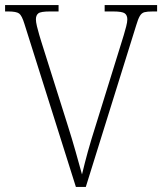

<svg xmlns="http://www.w3.org/2000/svg" viewBox="-20 -734 637 754"><path d="M76 -640Q66 -673 55 -681Q44 -689 12 -689H0V-714H210V-689H176Q140 -689 130.5 -681.5Q121 -674 121 -658Q121 -648 125 -631Q129 -614 134 -597.5Q139 -581 142 -571L244 -248Q264 -185 277 -138.5Q290 -92 302 -49Q313 -95 325 -138.5Q337 -182 358 -248L458 -570Q461 -579 466 -596Q471 -613 475.5 -630Q480 -647 480 -658Q480 -674 470 -681.5Q460 -689 424 -689H391V-714H597V-689H580Q558 -689 547 -686Q536 -683 529 -671Q522 -659 515 -635L317 0H278Z"/></svg>

Font: Noto Serif Tamil SemiCondensed ExtraLight
Style: Italic
Weight: 200
Width: 4
Italic angle: -12°
Designer: Indian Type Foundry, Tom Grace, and the Monotype Design Team
Foundry: Monotype Imaging Inc.
Version: Version 2.003; ttfautohint (v1.8.4.7-5d5b)